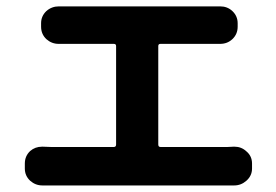

<svg xmlns="http://www.w3.org/2000/svg" viewBox="-20 -557 864 600"><path d="M474.6 -105.5Q474.6 -97.7 481.4 -97.7H691.4Q700.2 -97.7 710 -98.6Q711.9 -98.6 712.9 -98.6Q734.4 -98.6 750 -84Q767.6 -69.3 767.6 -45.9V-30.3Q767.6 -7.8 750 7.8Q733.4 22.5 711.9 22.5Q710.9 22.5 710 22.5Q700.2 22.5 691.4 22.5H138.7Q127 22.5 114.3 22.5Q113.3 22.5 112.3 22.5Q90.8 22.5 74.2 7.8Q57.6 -7.8 57.6 -30.3V-45.9Q57.6 -69.3 74.2 -85Q89.8 -98.6 111.3 -98.6Q112.3 -98.6 114.3 -98.6Q127.9 -97.7 138.7 -97.7H335.9Q342.8 -97.7 342.8 -105.5V-413.1Q342.8 -419.9 335.9 -419.9H187.5Q177.7 -419.9 166 -419.9Q164.1 -419.9 163.1 -419.9Q141.6 -419.9 125 -434.6Q108.4 -450.2 108.4 -473.6V-484.4Q108.4 -506.8 125 -522.5Q141.6 -537.1 164.1 -537.1Q164.1 -537.1 165 -537.1Q176.8 -537.1 187.5 -537.1H645.5Q654.3 -537.1 666 -537.1Q667 -537.1 668 -537.1Q690.4 -537.1 706.1 -522.5Q722.7 -506.8 722.7 -484.4V-473.6Q722.7 -450.2 706.1 -434.6Q690.4 -419.9 668 -419.9Q667 -419.9 666 -419.9Q654.3 -419.9 645.5 -419.9H481.4Q474.6 -419.9 474.6 -413.1Z"/></svg>

Font: Gen Jyuu Gothic P Bold
Style: Bold
Weight: 700
Designer: [Source Han Sans]
Ryoko NISHIZUKA  (kana & ideographs); Paul D. Hunt (Latin, Greek & Cyrillic); Wenlong ZHANG  (bopomofo
Version: Version 1.002.20150607